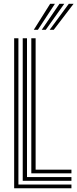

<svg xmlns="http://www.w3.org/2000/svg" viewBox="-20 -1004 412 1024"><path d="M55.5 0V-800H78.2V-19.8H361V0ZM101.2 -39.8V-800H124V-59.5H361V-39.8ZM147 -79.5V-800H170V-99.2H361V-79.5ZM160.2 -845 247.5 -983.8H273L182 -845ZM244.8 -845 347 -983.8H372.5L266.5 -845ZM202.5 -845 297.2 -983.8H322.8L224 -845Z"/></svg>

Font: Big Shoulders Inline Text Thin
Style: Bold
Weight: 700
Version: Version 2.002